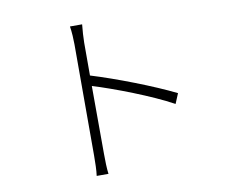

<svg xmlns="http://www.w3.org/2000/svg" viewBox="-84 -868 1168 994"><g transform="rotate(-10 500.0 -371.0)"><path d="M835 -327C720 -384 533 -456 402 -496V-669C402 -693 405 -736 408 -764H344C349 -735 351 -693 351 -669V-84C351 -48 350 -5 346 22H408C404 -6 403 -50 403 -84L402 -441C513 -407 702 -335 813 -274Z"/></g></svg>

Font: Noto Sans CJK Light
Style: Regular
Weight: 300
Designer: Ryoko NISHIZUKA (kana & ideographs); Paul D. Hunt (Latin, Greek & Cyrillic); Wenlong ZHANG (bopomofo); Sandoll Communica
Foundry: Adobe Systems Incorporated
Version: Version 1.000;PS 1;hotconv 1.0.78;makeotf.lib2.5.61930